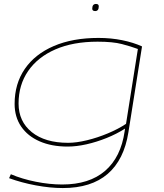

<svg xmlns="http://www.w3.org/2000/svg" viewBox="-20 -732 828 972"><path d="M26 170 35 150Q91 174 161 188Q231 202 295 202Q432 202 512 133Q592 64 611 -67L613 -81Q571 -54 520 -33.5Q469 -13 418 -1.5Q367 10 323 10Q241 10 180.5 -16.5Q120 -43 87 -91.5Q54 -140 54 -206Q54 -308 105.5 -383Q157 -458 252.5 -499Q348 -540 479 -540Q542 -540 598.5 -528.5Q655 -517 699 -497L630 -62Q608 77 525 148.5Q442 220 298 220Q234 220 161.5 206.5Q89 193 26 170ZM678 -484Q643 -497 597 -509Q551 -521 474 -521Q350 -521 260.5 -482Q171 -443 122.5 -372.5Q74 -302 74 -208Q74 -117 141 -63Q208 -9 325 -9Q367 -9 420.5 -22Q474 -35 526.5 -57Q579 -79 618 -105ZM462 -676Q447 -676 447 -688Q447 -712 466 -712Q480 -712 480 -700Q480 -676 462 -676Z"/></svg>

Font: Georama ExtraExtended Thin
Style: Italic
Weight: 100
Width: 8
Italic angle: -9°
Designer: Jean-Baptiste Levee
Foundry: Production Type
Version: Version 1.000